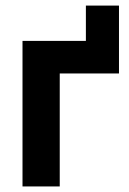

<svg xmlns="http://www.w3.org/2000/svg" viewBox="-20 -671 464 691"><path d="M61 0V-523.8H289.1V-650.9H408.2V-406.6H195V0Z"/></svg>

Font: Raleway Thin
Style: Regular
Weight: 100
Designer: Matt McInerney, Pablo Impallari, Rodrigo Fuenzalida
Foundry: Matt McInerney, Pablo Impallari, Rodrigo Fuenzalida
Version: Version 4.026